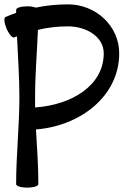

<svg xmlns="http://www.w3.org/2000/svg" viewBox="-45 -845 607 881"><path d="M20 -673C24 -675 28 -677 33 -678C37 -586 44 -493 44 -400C44 -267 29 -133 29 0C29 9 52 16 80 16C108 16 131 9 131 0C131 -84 125 -167 120 -251C325 -267 502 -405 502 -600C502 -726 395 -825 267 -825C217 -825 167 -820 119 -810C109 -814 96 -816 80 -816C52 -816 29 -809 29 -800C29 -795 29 -790 29 -786C13 -780 -4 -774 -20 -767C-28 -763 -26 -740 -15 -714C-4 -688 12 -670 20 -673ZM116 -400C116 -503 125 -606 129 -708C174 -719 220 -724 267 -724C351 -724 431 -677 431 -600C431 -451 281 -363 116 -352C116 -368 116 -384 116 -400Z"/></svg>

Font: Nupuram Medium
Style: Regular
Weight: 500
Designer: Santhosh Thottingal (santhosh.thottingal@gmail.com)
Foundry: SMC
Version: Version 1.000